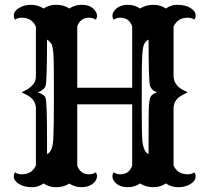

<svg xmlns="http://www.w3.org/2000/svg" viewBox="-20 -777 880 807"><path d="M271.5 -5.4Q247.1 9.8 216.3 9.8Q185.5 9.8 163.6 -5.9Q138.7 9.8 117.7 9.8Q96.7 9.8 83 6.1Q69.3 2.4 59.6 -3.9Q38.1 -16.6 38.1 -35.6Q38.1 -45.4 43.5 -52.7Q54.2 -44.4 70.8 -44.4Q114.3 -44.4 130.9 -81.5V-320.3Q130.9 -358.4 92.8 -377.9L71.3 -389.2Q114.7 -409.2 126 -432.6Q130.9 -443.4 130.9 -459V-665Q114.3 -702.6 70.8 -702.6Q54.2 -702.6 43.5 -694.3Q38.1 -701.7 38.1 -711.2Q38.1 -720.7 43.7 -729Q49.3 -737.3 59.6 -743.2Q81.5 -756.8 110.1 -756.8Q138.7 -756.8 163.6 -741.2Q185.5 -756.8 216.6 -756.8Q247.6 -756.8 271.5 -741.2Q294.4 -756.8 322.8 -756.8Q364.3 -756.8 381.8 -729Q387.7 -720.2 387.7 -710.4Q387.7 -700.7 381.8 -694.3Q371.1 -702.6 355 -702.6Q317.4 -702.6 304.7 -666V-408.2H535.6V-666Q522.9 -702.6 485.4 -702.6Q469.2 -702.6 458.5 -694.3Q452.6 -700.7 452.6 -710.4Q452.6 -720.2 458.3 -729Q463.9 -737.8 472.7 -744.1Q491.2 -756.8 517.6 -756.8Q545.9 -756.8 568.8 -741.2Q593.8 -756.8 624.3 -756.8Q654.8 -756.8 676.8 -741.2Q700.7 -756.8 722.2 -756.8Q743.7 -756.8 757.3 -753.2Q771 -749.5 781.2 -743.2Q802.2 -730.5 802.2 -711.4Q802.2 -701.7 796.9 -694.3Q786.1 -702.6 769.5 -702.6Q726.1 -702.6 709.5 -665V-459Q709.5 -420.9 747.1 -399.9Q757.8 -394 769 -389.2Q739.7 -375 729.5 -366.2Q709.5 -347.7 709.5 -320.3V-81.5Q726.1 -44.4 769.5 -44.4Q786.1 -44.4 796.9 -52.7Q802.2 -45.4 802.2 -35.9Q802.2 -26.4 796.6 -18.1Q791 -9.8 781.2 -3.9Q758.8 9.8 729.7 9.8Q700.7 9.8 676.8 -5.9Q654.8 9.8 624.3 9.8Q593.8 9.8 568.8 -5.9Q545.9 9.8 517.6 9.8Q476.1 9.8 458 -18.1Q452.6 -26.9 452.6 -36.6Q452.6 -46.4 458.5 -52.7Q469.2 -44.4 485.4 -44.4Q522.9 -44.4 535.6 -81.1V-338.4H304.7V-81.1Q317.4 -44.4 355 -44.4Q371.1 -44.4 381.8 -52.7Q387.7 -46.4 387.7 -36.6Q387.7 -26.9 382.1 -18.1Q376.5 -9.3 367.2 -2.9Q349.6 9.8 322.8 9.8Q294.9 9.8 271.5 -5.4ZM579.1 -177.7Q585.4 -136.7 604.5 -129.4V-192.9Q604.5 -322.8 606.4 -339.6Q608.4 -356.4 610.4 -363.3Q614.7 -380.4 640.1 -389.2Q617.7 -396 610.4 -417Q604.5 -440.4 604.5 -610.4Q585.4 -601.6 581.1 -575.2Q576.7 -546.4 576.2 -493.9Q575.7 -441.4 575.7 -320.3Q575.7 -199.2 579.1 -177.7ZM177.7 -129.4Q201.2 -138.7 204.1 -193.4Q206.5 -248 206.5 -344.7Q206.5 -441.4 206.3 -473.4Q206.1 -505.4 205.6 -524.9Q204.1 -582 195.1 -594.2Q186 -606.4 177.7 -610.4Q177.7 -440.4 171.9 -417Q165 -397.5 138.7 -389.2Q168 -378.9 171.9 -364.3Q177.7 -340.8 177.7 -192.9Z"/></svg>

Font: Rye
Style: Regular
Weight: 400
Designer: Nicole Fally
Foundry: Nicole Fally
Version: Version 1.001